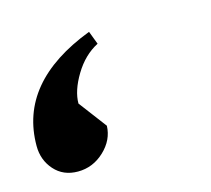

<svg xmlns="http://www.w3.org/2000/svg" viewBox="-59 -171 448 407"><g transform="rotate(-15 165.0 32.0)"><path d="M166 -108 177 -79Q146 -63 125.5 -29Q105 5 105 33L151 94Q150 125 125 148.5Q100 172 67 172Q35 172 15.5 150Q-4 128 -4 97Q-4 -43 166 -108Z"/></g></svg>

Font: Lemonada Light
Style: Regular
Weight: 300
Designer: Mohamed Gaber (Arabic), Eduardo Tunni (Latin)
Foundry: Kief Type Foundry
Version: Version 4.004